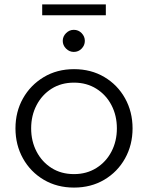

<svg xmlns="http://www.w3.org/2000/svg" viewBox="-20 -836 670 869"><path d="M315 13Q238 13 178 -22.5Q118 -58 84 -119Q50 -180 50 -255Q50 -330 84 -390.5Q118 -451 178 -487Q238 -523 315 -523Q392 -523 452 -487.5Q512 -452 546 -391Q580 -330 580 -255Q580 -180 546 -119Q512 -58 452 -22.5Q392 13 315 13ZM315 -48Q372 -48 416 -75.5Q460 -103 484.5 -150Q509 -197 509 -255Q509 -313 484.5 -360Q460 -407 416 -434.5Q372 -462 315 -462Q257 -462 213.5 -434.5Q170 -407 145.5 -360Q121 -313 121 -255Q121 -197 145.5 -150Q170 -103 213.5 -75.5Q257 -48 315 -48ZM314 -601Q294 -601 279 -616Q264 -631 264 -651Q264 -671 279 -686Q294 -701 314 -701Q335 -701 349.5 -686Q364 -671 364 -651Q364 -631 349.5 -616Q335 -601 314 -601ZM171 -767V-816H459V-767Z"/></svg>

Font: MuseoModerno Light
Style: Regular
Weight: 300
Designer: Pablo Cosgaya, Héctor Gatti, Marcela Romero, and the Authors of The MuseoModerno Project.
Foundry: Omnibus-Type Team
Version: Version 1.001